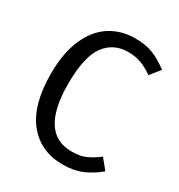

<svg xmlns="http://www.w3.org/2000/svg" viewBox="-170 -814 874 940"><g transform="rotate(30 267.5 -344.5)"><path d="M512 -633 467 -577Q430 -603 398 -614.5Q366 -626 326 -626Q242 -626 195 -561Q148 -496 148 -345Q148 -65 327 -65Q373 -65 404 -78Q435 -91 474 -120L520 -64Q479 -29 431.5 -8.5Q384 12 321 12Q196 12 123 -78.5Q50 -169 50 -345Q50 -462 85 -542Q120 -622 181.5 -661.5Q243 -701 322 -701Q382 -701 423.5 -684.5Q465 -668 512 -633Z"/></g></svg>

Font: Fira Sans Condensed
Style: Regular
Weight: 400
Width: 3
Designer: bBox Type GmbH & Carrois Corporate GbR & Edenspiekermann AG
Foundry: bBox Type GmbH & Carrois Corporate GbR & Edenspiekermann AG
Version: Version 4.301